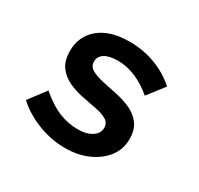

<svg xmlns="http://www.w3.org/2000/svg" viewBox="-118 -655 836 808"><g transform="rotate(30 300.0 -251.0)"><path d="M283 11Q216 11 151 -14.5Q86 -40 41 -82L103 -164Q154 -120 199.5 -102Q245 -84 290 -84Q333 -84 359 -101Q385 -118 385 -145Q385 -169 364.5 -181Q344 -193 311.5 -199Q279 -205 242 -212.5Q205 -220 172.5 -235Q140 -250 119 -278Q98 -306 98 -354Q98 -426 150.5 -469.5Q203 -513 298 -513Q362 -513 421 -491.5Q480 -470 527 -428L465 -348Q424 -383 380.5 -401Q337 -419 296 -419Q253 -419 230.5 -405Q208 -391 208 -366Q208 -342 229 -330Q250 -318 283.5 -310.5Q317 -303 354.5 -295.5Q392 -288 425.5 -273Q459 -258 480 -230.5Q501 -203 501 -157Q501 -108 472.5 -70.5Q444 -33 395 -11Q346 11 283 11Z"/></g></svg>

Font: Red Hat Mono SemiBold
Style: Italic
Weight: 600
Italic angle: -12°
Monospace: yes
Designer: Pentagram, MCKL
Foundry: MCKL
Version: Version 1.030